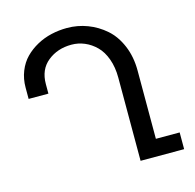

<svg xmlns="http://www.w3.org/2000/svg" viewBox="-104 -814 937 921"><g transform="rotate(-15 365.0 -353.5)"><path d="M581.1 -421.9V-83H699.2V0H482.9V-413.1Q482.9 -464.8 468 -506.1Q453.1 -547.4 427.7 -572.5Q402.3 -597.7 371.3 -610.8Q340.3 -624 306.2 -624Q236.8 -624 188 -584.7Q139.2 -545.4 139.2 -473.1V-425.8H41V-481.9Q41 -525.4 55.9 -562.7Q70.8 -600.1 96.4 -626.2Q122.1 -652.3 156 -670.9Q189.9 -689.5 228 -698.2Q266.1 -707 306.2 -707Q358.9 -707 407.2 -688.7Q455.6 -670.4 494.9 -636Q534.2 -601.6 557.6 -546.1Q581.1 -490.7 581.1 -421.9Z"/></g></svg>

Font: LT Superior Med
Style: Regular
Weight: 500
Designer: Daniel Lyons
Foundry: LyonsType
Version: Version 1.000